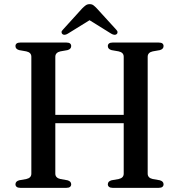

<svg xmlns="http://www.w3.org/2000/svg" viewBox="-20 -905 862 925"><path d="M180 -351.5H616V-311.5H180ZM246.5 -68.5Q246.5 -58 253 -51.5Q259.5 -45 271 -42.5L305 -36.5Q323 -31.5 323 -17Q323 -9.5 317.5 -4.8Q312 0 300 0H78Q66 0 60.2 -4.8Q54.5 -9.5 54.5 -17Q54.5 -31.5 72.5 -36.5L106.5 -42.5Q118.5 -45 124.8 -51.5Q131 -58 131 -68.5V-631.5Q131 -642 124.8 -648.5Q118.5 -655 106.5 -657.5L72.5 -663.5Q54.5 -668.5 54.5 -683Q54.5 -691 60.2 -695.5Q66 -700 78 -700H300Q312 -700 317.5 -695.5Q323 -691 323 -683Q323 -668.5 305 -663.5L271 -657.5Q259.5 -655 253 -648.5Q246.5 -642 246.5 -631.5ZM691.5 -68.5Q691.5 -58 697.8 -51.5Q704 -45 716 -42.5L750 -36.5Q768 -31.5 768 -17Q768 -9.5 762.5 -4.8Q757 0 744.5 0H522.5Q511 0 505.2 -4.8Q499.5 -9.5 499.5 -17Q499.5 -31.5 517.5 -36.5L551.5 -42.5Q563.5 -45 569.8 -51.5Q576 -58 576 -68.5V-631.5Q576 -642 569.8 -648.5Q563.5 -655 551.5 -657.5L517.5 -663.5Q499.5 -668.5 499.5 -683Q499.5 -691 505.2 -695.5Q511 -700 522.5 -700H744.5Q757 -700 762.5 -695.5Q768 -691 768 -683Q768 -668.5 750 -663.5L716 -657.5Q704 -655 697.8 -648.5Q691.5 -642 691.5 -631.5ZM431.5 -820H391.5L515.5 -743Q532.5 -733 542 -740.5Q546 -743.5 546.2 -749.5Q546.5 -755.5 540 -762L446.5 -864.5Q437.5 -874 430.2 -879.5Q423 -885 412 -885Q401 -885 393.2 -879.5Q385.5 -874 376 -864.5L283 -762Q276 -755.5 276.5 -749.5Q277 -743.5 281 -740.5Q290.5 -733 307 -743Z"/></svg>

Font: Fraunces 24pt
Style: Regular
Weight: 400
Version: Version 1.000;[b76b70a41]